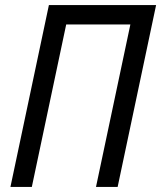

<svg xmlns="http://www.w3.org/2000/svg" viewBox="-20 -734 633 754"><path d="M172 -714H593L442 0H357L492 -638H240L105 0H21Z"/></svg>

Font: Noto Sans UI Narrow
Style: Italic
Weight: 400
Width: 4
Italic angle: -12°
Designer: Monotype Design Team
Foundry: Monotype Imaging Inc.
Version: Version 1.001